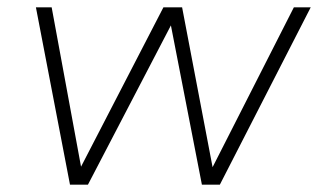

<svg xmlns="http://www.w3.org/2000/svg" viewBox="-20 -504 870 524"><path d="M171 0 78 -484H121L208 -12H182L426 -484H477L567 -12H542L782 -484H828L580 0H531L438 -478H469L220 0Z"/></svg>

Font: Nunito Sans 12pt ExtraLight
Style: Italic
Weight: 200
Italic angle: -9°
Designer: Vernon Adams
Foundry: Vernon Adams
Version: Version 3.101;gftools[0.9.27]